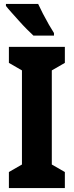

<svg xmlns="http://www.w3.org/2000/svg" viewBox="-20 -951 373 971"><path d="M308 0H25V-81L91 -119V-595L25 -633V-714H308V-633L242 -595V-119L308 -81ZM173 -931Q182 -911 197 -882Q212 -853 227.5 -826Q243 -799 253 -784V-771H149Q136 -783 116.5 -802.5Q97 -822 76.5 -845Q56 -868 38 -888Q20 -908 10 -921V-931Z"/></svg>

Font: Noto Sans Gurmukhi ExtraCondensed ExtraBold
Style: Regular
Weight: 800
Width: 2
Designer: Jelle Bosma - Monotype Design Team
Foundry: Monotype Imaging Inc.
Version: Version 2.004; ttfautohint (v1.8.4.7-5d5b)